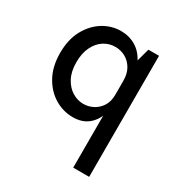

<svg xmlns="http://www.w3.org/2000/svg" viewBox="-170 -621 936 985"><g transform="rotate(30 298.0 -129.0)"><path d="M270 13Q212 13 161.8 -17.5Q111.5 -48 80.5 -104.8Q49.5 -161.5 49.5 -241Q49.5 -320.5 80.2 -377Q111 -433.5 160.2 -463.8Q209.5 -494 265.5 -494Q314 -494 353.5 -470.2Q393 -446.5 416.5 -398.5Q440 -350.5 440 -278H402Q402 -320.5 385 -349.5Q368 -378.5 340.5 -393.8Q313 -409 280.5 -409Q243 -409 212.5 -389Q182 -369 163.8 -331.5Q145.5 -294 145.5 -241Q145.5 -185.5 165.8 -148Q186 -110.5 217.2 -91.8Q248.5 -73 282 -73Q313 -73 340.2 -87.2Q367.5 -101.5 384.8 -128.8Q402 -156 402 -195.5H425Q425 -133.5 408.2 -86.8Q391.5 -40 357.2 -13.5Q323 13 270 13ZM402 236V-365.5L433.5 -481H496.5V236Z"/></g></svg>

Font: Karla Medium
Style: Regular
Weight: 500
Designer: Jonathan Pinhorn
Version: Version 2.001